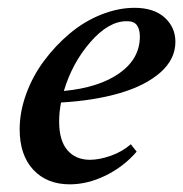

<svg xmlns="http://www.w3.org/2000/svg" viewBox="-20 -465 473 496"><path d="M160.2 11.2Q101.1 11.2 65.9 -26.6Q30.8 -64.5 30.8 -130.9Q30.8 -175.8 47.6 -222.2Q64.5 -268.6 93.8 -307.9Q123 -347.2 160.2 -378.4Q197.3 -409.7 241.2 -427.2Q285.2 -444.8 327.6 -444.8Q377.4 -444.8 405.3 -419.7Q433.1 -394.5 433.1 -356.9Q433.1 -312 394.3 -277.8Q355.5 -243.7 289.3 -224.4Q223.1 -205.1 137.7 -200.2Q132.8 -176.3 132.8 -150.9Q132.8 -101.6 154.3 -76.9Q175.8 -52.2 212.4 -52.2Q236.3 -52.2 265.9 -62.5Q295.4 -72.8 317.9 -92.3L333 -73.2Q299.8 -34.7 253.2 -11.7Q206.5 11.2 160.2 11.2ZM307.1 -410.2Q260.3 -410.2 213.4 -356.2Q166.5 -302.2 145 -230Q236.3 -238.8 288.8 -276.1Q341.3 -313.5 341.3 -370.6Q341.3 -389.6 333.5 -400.1Q325.7 -410.6 307.1 -410.2Z"/></svg>

Font: Elstob SemiBold
Style: Italic
Weight: 600
Italic angle: -20°
Designer: Peter S. Baker
Version: Version 1.015